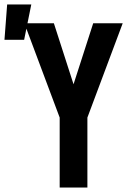

<svg xmlns="http://www.w3.org/2000/svg" viewBox="-79 -839 599 859"><path d="M188 0V-313L30 -735H162L250 -462L338 -735H470L312 -313V0ZM-59 -661 -47 -819H61L29 -661Z"/></svg>

Font: Iosevka Extrabold
Style: Regular
Weight: 800
Monospace: yes
Designer: Belleve Invis
Foundry: Belleve Invis
Version: Version 32.5.0; ttfautohint (v1.8.4)